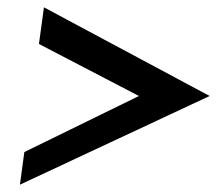

<svg xmlns="http://www.w3.org/2000/svg" viewBox="-20 -544 592 524"><path d="M34.4 -40 552.1 -282 99.9 -524 86.3 -424 359.1 -282 46.4 -129Z"/></svg>

Font: Charger
Style: ExBdIt
Weight: 400
Designer: Jasper
Foundry: Cannot Into Space Fonts
Version: Version 0.99